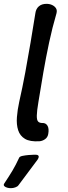

<svg xmlns="http://www.w3.org/2000/svg" viewBox="-42 -730 355 999"><path d="M163 5Q114 8 88 -7.5Q62 -23 52.5 -52.5Q43 -82 46 -120.5Q49 -159 58 -200Q75 -275 89.5 -353Q104 -431 117 -508.5Q130 -586 142 -661Q145 -684 160 -697Q175 -710 200 -710Q216 -710 229 -704Q242 -698 249 -687.5Q256 -677 252 -661Q230 -586 213.5 -508.5Q197 -431 183.5 -353Q170 -275 158 -200Q150 -153 149.5 -129Q149 -105 156.5 -97.5Q164 -90 178 -90Q196 -91 205 -76Q214 -61 209 -33Q206 -15 192 -5.5Q178 4 163 5ZM54 234Q49 241 37.5 245Q26 249 16 249H12Q5 249 -4.5 246.5Q-14 244 -19.5 238.5Q-25 233 -20 225Q6 186 23 157.5Q40 129 58 90Q61 84 75.5 81Q90 78 107.5 76.5Q125 75 136 75H143Q152 75 156 78Q160 81 159.5 86.5Q159 92 154 100Q125 138 104 167Q83 196 54 234Z"/></svg>

Font: Winky Sans
Style: Italic
Weight: 400
Italic angle: -8.97852°
Designer: Simon Atzbach
Foundry: typofactur
Version: Version 1.205